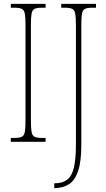

<svg xmlns="http://www.w3.org/2000/svg" viewBox="-20 -734 550 994"><path d="M36 0V-20H56Q81 -20 93 -26Q105 -32 108.5 -51Q112 -70 112 -108V-606Q112 -645 108.5 -663.5Q105 -682 93 -688Q81 -694 56 -694H36V-714H216V-694H196Q171 -694 159 -688Q147 -682 143.5 -663.5Q140 -645 140 -606V-108Q140 -70 143.5 -51Q147 -32 159 -26Q171 -20 196 -20H216V0ZM261 240V215H262Q303 215 327.5 196.5Q352 178 362.5 134Q373 90 373 16V-606Q373 -645 369.5 -663.5Q366 -682 354 -688Q342 -694 317 -694H297V-714H477V-694H457Q432 -694 420 -688Q408 -682 404.5 -663.5Q401 -645 401 -606V15Q401 102 384.5 151Q368 200 337.5 219.5Q307 239 263 240Z"/></svg>

Font: Noto Serif Tamil ExtraCondensed Thin
Style: Italic
Weight: 100
Width: 2
Italic angle: -12°
Designer: Indian Type Foundry, Tom Grace, and the Monotype Design Team
Foundry: Monotype Imaging Inc.
Version: Version 2.003; ttfautohint (v1.8.4.7-5d5b)